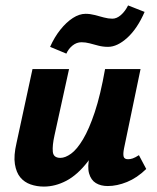

<svg xmlns="http://www.w3.org/2000/svg" viewBox="-20 -679 580 709"><path d="M142 10Q116 10 93 2Q70 -6 55 -24Q40 -42 35 -73Q30 -104 41 -151L100 -424H235L181 -178Q173 -142 175 -119Q177 -96 203 -96Q221 -96 242.5 -111.5Q264 -127 286.5 -164.5Q309 -202 330 -265Q351 -328 368 -424H431Q407 -299 374.5 -215Q342 -131 304 -82Q266 -33 225 -11.5Q184 10 142 10ZM378 8Q352 8 334 -3Q316 -14 309 -38.5Q302 -63 311 -103L377 -424H499L438 -131Q434 -111 436.5 -101Q439 -91 453 -91Q461 -91 470 -94Q479 -97 493 -106L520 -55Q486 -22 449 -7Q412 8 378 8ZM225 -481 165 -506Q181 -542 203 -569.5Q225 -597 249 -612.5Q273 -628 296 -628Q313 -628 330 -623.5Q347 -619 363.5 -614.5Q380 -610 395 -610Q411 -610 426.5 -623.5Q442 -637 453 -659L514 -635Q487 -573 450 -539.5Q413 -506 379 -506Q360 -506 343 -510.5Q326 -515 311 -519Q296 -523 281 -523Q263 -523 248 -511Q233 -499 225 -481Z"/></svg>

Font: Ysabeau Office ExtraBold
Style: Italic
Weight: 800
Italic angle: -12°
Designer: Christian Thalmann (Catharsis Fonts)
Version: Version 2.001;gftools[0.9.30]; featfreeze: tnum,lnum,ss02